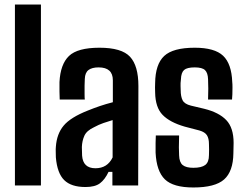

<svg xmlns="http://www.w3.org/2000/svg" viewBox="-20 -820 1096 849"><path d="M46 0V-800H161V0Z M358 7Q295 7 264 -23.5Q233 -54 227 -124Q227 -135 226.5 -148Q226 -161 227 -171Q231 -228 261.5 -264.5Q292 -301 368 -331Q395 -342 421.5 -351Q448 -360 479 -368V-465Q479 -522 416 -522Q387 -522 371.5 -510.5Q356 -499 355 -471Q354 -461 354 -441.5Q354 -422 354 -404Q354 -386 355 -380H244Q243 -394 243 -415.5Q243 -437 243 -457Q247 -536 285 -572.5Q323 -609 420 -609Q518 -609 555 -569Q592 -529 592 -440L591 0H477V-60H460Q444 -26 422 -9.5Q400 7 358 7ZM402 -76Q455 -76 478 -124V-289Q458 -283 437.5 -276Q417 -269 395 -257Q363 -242 353 -219.5Q343 -197 342 -170Q342 -148 343 -132Q347 -76 402 -76Z M835 9Q746 9 709 -27Q672 -63 668 -145Q668 -168 668 -188Q668 -208 669 -221H772Q771 -189 771 -168.5Q771 -148 772 -133Q773 -102 788 -90Q803 -78 835 -78Q871 -78 887.5 -90.5Q904 -103 904 -134Q905 -160 904 -183Q904 -208 895 -222Q886 -236 862 -243L797 -260Q731 -279 699 -312Q667 -345 666 -411Q665 -434 666 -453Q667 -536 706 -572.5Q745 -609 841 -609Q929 -609 966.5 -573.5Q1004 -538 1007 -457Q1008 -449 1008 -433.5Q1008 -418 1007.5 -403Q1007 -388 1006 -380H900Q901 -401 901 -428Q901 -455 900 -470Q899 -498 886.5 -510Q874 -522 841 -522Q807 -522 794 -510.5Q781 -499 780 -469Q779 -464 778.5 -453Q778 -442 779 -422Q779 -393 787.5 -376.5Q796 -360 824 -353L883 -339Q948 -323 980.5 -289Q1013 -255 1013 -188Q1013 -176 1012.5 -165.5Q1012 -155 1012 -142Q1011 -62 971 -26.5Q931 9 835 9Z"/></svg>

Font: Big Shoulders Text
Style: Bold
Weight: 700
Designer: Patric King
Foundry: XO Type Co
Version: Version 1.000; ttfautohint (v1.8.2)